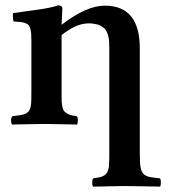

<svg xmlns="http://www.w3.org/2000/svg" viewBox="-20 -463 634 717"><path d="M210 -105Q210 -90.3 210.4 -82.3Q210.9 -74.2 213.1 -63.7Q215.3 -53.2 220 -47.6Q224.6 -42 233.4 -37.4Q242.2 -32.7 254.9 -30.8Q259.3 -30.8 267.1 -28.8Q270 -25.9 270 -21Q272 -7.3 268.1 2H267.1Q254.9 2 216.1 1Q177.2 0 152.8 0H142.1Q117.7 0 76.4 1Q35.2 2 24.9 2Q20 -5.9 22 -21Q23.9 -26.9 25.9 -28.8Q35.6 -30.8 40 -30.8Q43 -31.2 48.6 -32Q54.2 -32.7 57.1 -33.2Q76.7 -36.1 85.4 -45.4Q94.2 -54.7 96.2 -76.2Q97.2 -88.4 97.2 -121.1V-311Q97.2 -327.6 96.4 -337.6Q95.7 -347.7 93 -356.4Q90.3 -365.2 86.7 -369.4Q83 -373.5 74.7 -376.7Q66.4 -379.9 56.6 -380.9Q46.9 -381.8 30.8 -382.8Q26.4 -397.9 28.8 -414.1Q39.1 -415.5 58.3 -418.2Q77.6 -420.9 88.4 -422.4Q99.1 -423.8 115 -426Q130.9 -428.2 140.9 -429.9Q150.9 -431.6 162.1 -433.8Q173.3 -436 181.6 -438.2Q189.9 -440.4 195.8 -442.9Q197.3 -442.9 200.2 -442.4Q203.1 -441.9 204.1 -441.9Q212.9 -439 212.9 -431.2Q211.9 -419.4 210 -371.1H210.9Q303.2 -441.9 371.1 -441.9Q502 -441.9 502 -283.2V106.9Q502 147 504.9 161.1Q507.8 179.7 517.6 188.2Q527.3 196.8 546.9 199.2Q549.3 199.7 554.9 200.2Q560.5 200.7 563 201.2Q565.4 201.7 570.1 202.1Q574.7 202.6 577.1 203.1Q580.1 206.1 580.1 210.9Q582 224.6 578.1 233.9H577.1Q567.4 233.9 524.4 232.9Q481.4 231.9 456.1 231.9H438Q348.1 233.9 328.1 233.9H327.1Q323.2 224.6 325.2 210.9Q325.2 206.1 328.1 203.1Q330.1 202.6 333.7 202.1Q337.4 201.7 338.9 201.2Q340.8 200.7 345 200.2Q349.1 199.7 351.1 199.2Q368.7 195.3 377 185.3Q385.3 175.3 387.2 153.8Q388.2 138.7 388.2 102.1V-282.2Q388.2 -297.9 387.5 -308.6Q386.7 -319.3 383.3 -331.8Q379.9 -344.2 374 -352.1Q368.2 -359.9 357.4 -366Q346.7 -372.1 331.1 -374Q317.4 -377 299.8 -375Q260.3 -371.6 210 -332Z"/></svg>

Font: Common Serif SemiBold
Style: Regular
Weight: 600
Designer: Philipp H. Poll, Khaled Hosny
Foundry: Stefan Peev, Context Ltd.
Version: Version 1.026